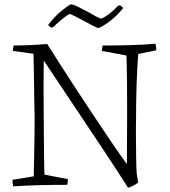

<svg xmlns="http://www.w3.org/2000/svg" viewBox="-20 -849 779 882"><path d="M568 13Q521 -61 457 -157.5Q393 -254 321.5 -360.5Q250 -467 181 -571Q180 -513 180 -445Q180 -377 181 -312Q181 -269 181.5 -219Q182 -169 182.5 -123Q183 -77 184 -47L292 -26Q292 -15 289 0Q225 0 164 1.5Q103 3 41 7Q40 1 38.5 -7Q37 -15 37 -23L135 -39Q136 -90 137.5 -162.5Q139 -235 139 -313Q138 -343 137.5 -383Q137 -423 136.5 -465Q136 -507 135 -543Q134 -579 134 -602L39 -615Q39 -627 43 -640Q80 -640 121.5 -642Q163 -644 197 -647Q223 -605 258.5 -550Q294 -495 334 -433.5Q374 -372 415.5 -310Q457 -248 494.5 -192.5Q532 -137 563 -95Q563 -156 563.5 -218Q564 -280 564 -330Q564 -389 563.5 -460Q563 -531 561 -594L448 -615Q448 -628 452 -640Q514 -640 573.5 -641.5Q633 -643 694 -648Q696 -641 697 -633.5Q698 -626 698 -618L615 -601Q610 -539 607.5 -460.5Q605 -382 605 -304Q604 -264 604.5 -215.5Q605 -167 605.5 -123Q606 -79 608 -51L615 -11Q606 -3 590 5Q574 13 568 13ZM213 -723 201 -734Q222 -762 246.5 -785Q271 -808 304 -829Q316 -829 337 -818.5Q358 -808 381 -796Q399 -786 415.5 -776.5Q432 -767 444 -763Q468 -773 489 -791Q510 -809 524 -824H533L546 -812Q523 -783 492 -757.5Q461 -732 433 -720Q427 -720 405.5 -731.5Q384 -743 360 -756Q342 -765 326 -773.5Q310 -782 300 -785Q285 -778 261.5 -758Q238 -738 223 -723Z"/></svg>

Font: Labrada Light
Style: Regular
Weight: 300
Designer: Mercedes Jáuregui
Foundry: Omnibus-Type Team
Version: Version 1.000; ttfautohint (v1.8.4.7-5d5b)